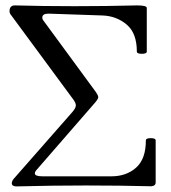

<svg xmlns="http://www.w3.org/2000/svg" viewBox="-20 -683 630 707"><path d="M553.2 -11.2Q553.2 1.5 537.1 2.9Q423.3 0 296.6 0Q169.9 0 41 3.4Q23.4 3.4 23.4 -8.3Q23.4 -16.6 31.7 -25.9L245.6 -269.5Q259.3 -285.2 259.3 -294.7Q259.3 -304.2 249 -317.9L18.6 -630.4Q15.1 -634.8 15.1 -641.6Q15.1 -663.1 34.7 -663.1Q139.2 -660.2 254.9 -660.2Q370.6 -660.2 484.9 -663.1Q520.5 -663.1 520.5 -653.8V-493.2Q520.5 -484.9 502.2 -484.9Q483.9 -484.9 483.9 -493.2Q483.9 -561 446.5 -592.5Q409.2 -624 357.9 -626L158.7 -632.8Q135.7 -632.8 135.7 -618.2Q135.7 -612.8 138.7 -608.9L330.1 -348.1Q341.8 -332 341.8 -325.4Q341.8 -318.8 330.1 -305.2L112.8 -55.2Q108.4 -50.3 108.4 -44.4Q108.4 -33.7 137.2 -33.7H389.6Q445.3 -33.7 481.2 -65.7Q517.1 -97.7 517.1 -166Q517.1 -174.3 535.2 -174.3Q553.2 -174.3 553.2 -166Z"/></svg>

Font: Junicode
Style: Regular
Weight: 400
Designer: Peter S. Baker
Foundry: Briery Creek Software
Version: Version 0.7.2